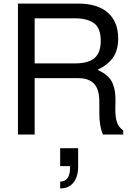

<svg xmlns="http://www.w3.org/2000/svg" viewBox="-20 -749 749 1069"><path d="M523 -360Q555 -346 576.5 -327Q598 -308 607.5 -284Q617 -260 620 -239Q623 -218 623 -189Q623 -180 622.5 -163Q622 -146 622 -138Q622 -97 631 -69Q640 -41 666 -23V0H553Q533 -46 533 -119V-184Q533 -251 504 -282.5Q475 -314 413 -314H173V0H80V-729H416Q523 -729 580.5 -678.5Q638 -628 638 -534Q638 -472 611 -431Q584 -390 523 -360ZM541 -521Q541 -593 503 -620Q465 -647 398 -647H173V-396H398Q472 -396 506.5 -426Q541 -456 541 -521ZM315 76H415V179Q415 235 389 267.5Q363 300 317 300H315V262Q370 262 370 184V176H315Z"/></svg>

Font: ColatingCofangSans
Style: Regular
Weight: 400
Foundry: GNU
Version: Version 412.227;June 27, 2022;FontCreator 11.0.0.2412 32-bit